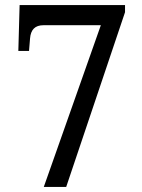

<svg xmlns="http://www.w3.org/2000/svg" viewBox="-20 -734 556 754"><path d="M152 0 376 -635H151Q126 -635 113 -622Q100 -609 98 -583L94 -534H52L57 -714H471V-686L240 0Z"/></svg>

Font: Noto Serif Thai SemiCondensed
Style: Regular
Weight: 400
Width: 4
Designer: Monotype Design Team
Foundry: Monotype Imaging Inc.
Version: Version 2.002